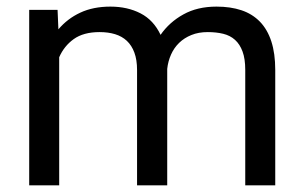

<svg xmlns="http://www.w3.org/2000/svg" viewBox="-20 -558 916 578"><path d="M153.3 -528.3H67.9V0H158.2V-385.7C168 -408.2 182.6 -426.4 202.1 -440.4C221.7 -454.4 247.6 -461.4 279.8 -461.4C297 -461.4 312.6 -459.3 326.4 -455.1C340.3 -450.8 352.1 -444.2 361.8 -435.1C371.6 -425.9 379.2 -414.1 384.5 -399.7C389.9 -385.2 392.6 -367.7 392.6 -347.2V0H483.4V-350.6C485 -365.9 488.9 -380.3 494.9 -393.8C500.9 -407.3 509 -419 519.3 -429C529.5 -438.9 541.8 -446.8 556.2 -452.6C570.5 -458.5 586.9 -461.4 605.5 -461.4C622.4 -461.4 637.9 -459.7 651.9 -456.3C665.9 -452.9 677.7 -446.8 687.5 -438C697.3 -429.2 704.8 -417.5 710.2 -402.8C715.6 -388.2 718.3 -369.8 718.3 -347.7V0H808.6V-347.2C808.6 -380.4 804.7 -409 796.9 -433.1C789.1 -457.2 777.6 -477.1 762.5 -492.7C747.3 -508.3 728.8 -519.8 707 -527.1C685.2 -534.4 660.2 -538.1 631.8 -538.1C593.4 -538.1 560.1 -530.3 532 -514.6C503.8 -499 481 -478.5 463.4 -453.1C449.4 -482.7 429.3 -504.3 403.1 -517.8C376.9 -531.3 346.7 -538.1 312.5 -538.1C278 -538.1 247.8 -532.1 221.9 -520C196 -508 174 -491.2 155.8 -469.7Z"/></svg>

Font: Dirooz FD
Style: FD
Weight: 400
Foundry: DejaVu fonts team - Redesigned by Saber Rastikerdar
Version: Version 0.2.1